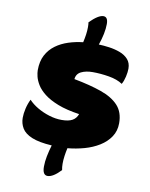

<svg xmlns="http://www.w3.org/2000/svg" viewBox="-109 -931 941 1203"><g transform="rotate(10 362.0 -329.5)"><path d="M278 194Q246 194 246 140Q246 108 253 73Q260 38 271 1Q189 -4 143.5 -23Q98 -42 80 -72Q62 -102 62 -138Q62 -165 69.5 -197.5Q77 -230 91 -258Q114 -233 149 -212.5Q184 -192 224.5 -179.5Q265 -167 304 -167Q348 -167 372 -180.5Q396 -194 406 -222Q324 -234 269 -255.5Q214 -277 180.5 -303.5Q147 -330 130.5 -357.5Q114 -385 108.5 -408.5Q103 -432 103 -448Q103 -505 124 -544.5Q145 -584 180.5 -610Q216 -636 261 -650.5Q306 -665 353 -670Q359 -696 362.5 -720.5Q366 -745 366 -768Q366 -777 365.5 -785Q365 -793 364 -799Q418 -853 450 -853Q479 -853 479 -808Q479 -779 472 -744.5Q465 -710 452 -673Q483 -672 519 -667Q555 -662 587.5 -650Q620 -638 640.5 -615Q661 -592 661 -556Q661 -534 654.5 -505Q648 -476 636 -455Q602 -478 548.5 -487Q495 -496 445 -496Q402 -496 372 -481.5Q342 -467 339 -433Q441 -414 513.5 -388.5Q586 -363 624.5 -321Q663 -279 663 -209Q663 -160 638 -122.5Q613 -85 571 -59Q529 -33 477 -18.5Q425 -4 371 1Q365 27 361.5 53Q358 79 358 102Q358 112 359 123Q360 134 362 142Q313 194 278 194Z"/></g></svg>

Font: Lemon
Style: Regular
Weight: 400
Designer: Eduardo Rodriguez Tunni
Foundry: Eduardo Rodriguez Tunni
Version: Version 1.003; ttfautohint (v1.8.4.7-5d5b);gftools[0.9.24]